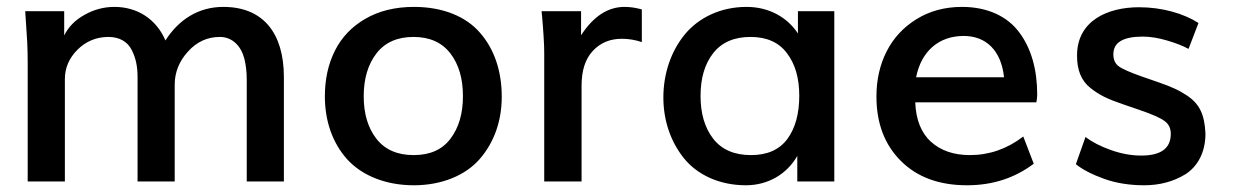

<svg xmlns="http://www.w3.org/2000/svg" viewBox="-20 -534 3630 565"><path d="M170.9 0V-301.3C170.9 -334 183.1 -362.8 208 -387.7C232.9 -412.6 263.7 -425.3 299.3 -425.3C332 -425.3 356 -410.6 367.7 -386.7C379.9 -362.8 384.8 -337.9 384.8 -307.1V0H494.1V-284.7C494.1 -321.3 507.3 -354 533.2 -382.3C559.1 -411.1 590.3 -425.3 627 -425.3C664.6 -425.3 689.9 -397.5 699.2 -360.8C703.6 -342.8 706.1 -322.3 706.1 -298.8V0H815.4V-307.1C815.4 -436.5 754.4 -513.7 637.2 -513.7C563.5 -513.7 505.9 -476.1 466.8 -415C439.5 -479 382.8 -513.7 316.9 -513.7C285.6 -513.7 256.3 -505.9 228.5 -490.2C201.2 -475.1 181.2 -454.6 168.9 -429.7V-501H54.2C54.7 -485.8 58.1 -449.2 60.1 -410.2C61 -390.6 61.5 -370.1 61.5 -348.6V0Z M1197.8 11.2C1280.3 11.2 1349.6 -18.1 1391.1 -65.4C1433.6 -113.8 1456.5 -177.2 1456.5 -249.5C1456.5 -325.7 1434.1 -390.1 1392.6 -437.5C1351.1 -485.8 1282.7 -513.7 1198.2 -513.7C1143.1 -513.7 1095.2 -502 1054.7 -478.5C1014.6 -455.1 984.9 -423.8 965.3 -384.3C945.8 -345.2 936 -300.8 936 -250.5C936 -176.8 959 -112.8 1001.5 -65.4C1044.4 -18.1 1113.8 11.2 1197.8 11.2ZM1197.3 -77.6C1148.9 -77.6 1112.3 -93.8 1087.4 -126C1062.5 -158.2 1050.3 -199.7 1050.3 -251C1050.3 -302.7 1063 -344.7 1087.9 -377C1112.8 -409.2 1149.4 -425.3 1196.8 -425.3C1244.1 -425.3 1280.3 -409.2 1305.2 -377C1330.1 -344.7 1342.3 -302.7 1342.3 -251C1342.3 -199.7 1330.1 -158.2 1305.7 -126C1281.7 -93.8 1245.6 -77.6 1197.3 -77.6Z M1691.4 0V-281.7C1691.4 -326.2 1702.1 -359.9 1724.1 -383.8C1746.1 -407.7 1774.4 -419.9 1810.1 -419.9C1830.1 -419.9 1849.6 -416.5 1868.7 -410.2V-506.3C1851.1 -511.2 1834 -513.7 1817.9 -513.7C1768.6 -513.7 1726.1 -485.8 1689.9 -430.2V-501H1573.7L1575.7 -480C1577.1 -465.8 1578.1 -448.7 1579.6 -427.7C1581.1 -406.7 1581.5 -389.6 1581.5 -376V0Z M2189.9 -77.6C2140.6 -77.6 2103.5 -93.8 2078.6 -126C2053.7 -158.2 2041.5 -200.2 2041.5 -251.5C2041.5 -303.7 2053.7 -345.7 2078.6 -377.4C2103.5 -409.2 2140.1 -425.3 2188.5 -425.3C2235.8 -425.3 2271.5 -409.7 2295.4 -377.9C2319.8 -346.2 2332 -304.7 2332 -252.4C2332 -199.2 2320.3 -156.7 2296.9 -125C2273.4 -93.3 2237.8 -77.6 2189.9 -77.6ZM2174.8 11.2C2241.7 11.2 2296.4 -22.9 2326.2 -75.2V0H2435.1V-501H2328.1V-435.5C2296.9 -482.9 2243.2 -513.7 2176.8 -513.7C2100.6 -513.7 2035.6 -481.9 1995.1 -432.6C1954.6 -383.3 1932.1 -317.4 1932.1 -247.1C1932.1 -180.2 1953.1 -117.7 1992.2 -68.8C2031.2 -20 2096.7 11.2 2174.8 11.2Z M2675.8 -306.6C2690.9 -382.8 2742.2 -428.2 2815.9 -428.2C2881.8 -428.2 2926.3 -385.3 2934.6 -306.6ZM2825.7 11.2C2900.4 11.2 2965.8 -9.8 3022 -52.2L2991.2 -132.3C2943.4 -95.7 2891.1 -77.6 2834 -77.6C2786.6 -77.6 2748.5 -90.8 2719.7 -116.7C2690.9 -142.6 2675.3 -181.6 2673.3 -232.9H3029.8C3031.2 -241.2 3032.2 -248.5 3032.2 -255.4C3032.2 -329.6 3014.6 -391.6 2979.5 -438.5C2944.8 -485.8 2885.7 -513.7 2811 -513.7C2760.3 -513.7 2715.3 -501.5 2676.8 -477.5C2638.2 -453.6 2608.9 -421.9 2588.9 -382.3C2568.8 -342.8 2559.1 -298.3 2559.1 -250C2559.1 -171.4 2583 -108.4 2630.9 -60.5C2678.7 -12.7 2743.7 11.2 2825.7 11.2Z M3347.2 11.2C3392.1 11.2 3433.1 0.5 3468.8 -21.5C3504.4 -44.4 3527.3 -85.9 3527.3 -140.6C3524.9 -197.8 3509.3 -229 3472.2 -253.4C3459.5 -261.7 3447.3 -268.6 3435.1 -273.9C3422.9 -279.3 3407.7 -285.6 3388.7 -292L3363.3 -300.8C3348.6 -306.2 3340.8 -308.6 3339.4 -309.1C3304.7 -321.3 3281.7 -331.5 3271.5 -339.4C3261.2 -347.2 3256.3 -358.9 3256.3 -374.5C3256.3 -409.2 3285.2 -426.3 3342.8 -426.3C3364.7 -426.3 3388.7 -422.4 3413.6 -415C3439 -407.7 3460.4 -399.4 3477.5 -390.1L3506.8 -466.3C3463.9 -494.1 3399.9 -512.7 3332 -512.7C3238.8 -512.7 3149.4 -472.7 3149.4 -370.6C3149.4 -327.6 3161.6 -296.9 3188.5 -275.4C3215.3 -253.9 3239.3 -242.7 3283.7 -227.5L3330.6 -211.4C3369.6 -198.2 3395 -187 3407.2 -177.7C3419.4 -168.9 3425.3 -156.2 3425.3 -140.1C3425.3 -97.7 3396.5 -76.2 3338.4 -76.2C3309.6 -76.2 3279.8 -81.5 3249.5 -92.3C3219.2 -103 3194.3 -115.7 3174.3 -130.9L3146 -50.8C3166 -34.7 3193.8 -20.5 3229 -7.8C3264.2 4.9 3303.7 11.2 3347.2 11.2Z"/></svg>

Font: Ride SemiBold
Style: Regular
Weight: 600
Version: Version 3.000